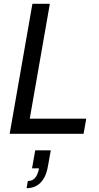

<svg xmlns="http://www.w3.org/2000/svg" viewBox="-20 -706 520 1013"><path d="M31 0 151 -686H243L137 -80H435L421 0ZM120 287 127 249Q152 249 166 231.5Q180 214 186 182H149L166 87H248L234 165Q227 209 211 235.5Q195 262 172 274.5Q149 287 120 287Z"/></svg>

Font: Archivo SemiCondensed
Style: Italic
Weight: 400
Width: 4
Italic angle: -10°
Designer: Hector Gatti
Foundry: Omnibus-Type
Version: Version 2.001